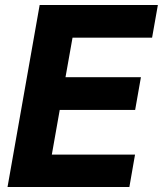

<svg xmlns="http://www.w3.org/2000/svg" viewBox="-20 -745 649 765"><path d="M138 -725H609L586 -595H269L241 -437.5H541.5L518.5 -307H218L186.5 -129H518L495.5 0H10Z"/></svg>

Font: JuliaMono ExtraBoldItalic
Style: Regular
Weight: 800
Italic angle: -9°
Monospace: yes
Designer: cormullion
Foundry: corm
Version: Version 0.049; ttfautohint (v1.8.4)